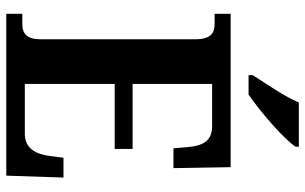

<svg xmlns="http://www.w3.org/2000/svg" viewBox="-200 -771 971 611"><g transform="rotate(90 285.5 -465.5)"><path d="M219 -784V-771H281C338 -810 425 -886 447 -921V-931H306C288 -886 246 -827 219 -784ZM24 0H539L545 -182H482L476 -136C470 -92 451 -59 406 -59H247V-345H454V-402H247V-655H382C428 -655 444 -626 448 -578L452 -532H515L512 -714H24V-663H55C82 -663 105 -655 105 -600V-109C105 -66 87 -51 57 -51H24Z"/></g></svg>

Font: Noto Serif Devanagari Condensed
Style: Bold
Weight: 700
Width: 3
Designer: Universal Thirst, Indian Type Foundry and the Monotype Design Team
Foundry: Monotype Imaging Inc.
Version: Version 2.004